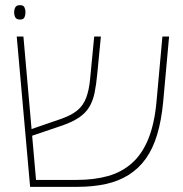

<svg xmlns="http://www.w3.org/2000/svg" viewBox="-20 -726 712 746"><path d="M97 0 45 -584H71L120 -27H279Q346 -27 399.5 -42Q453 -57 492.5 -92Q532 -127 556 -185.5Q580 -244 588 -330L611 -584H637L614 -330Q607 -257 590.5 -202.5Q574 -148 546.5 -109.5Q519 -71 480 -46.5Q441 -22 391 -11Q341 0 279 0ZM100 -197 98 -223 220 -265Q259 -279 281.5 -298Q304 -317 315 -346.5Q326 -376 330 -418L346 -584H372L358 -440Q354 -397 347.5 -365.5Q341 -334 327 -310.5Q313 -287 286.5 -269Q260 -251 215 -236ZM58 -650Q44 -650 39.5 -658.5Q35 -667 35 -678Q35 -689 39.5 -697.5Q44 -706 58 -706Q71 -706 75 -697.5Q79 -689 79 -678Q79 -667 75 -658.5Q71 -650 58 -650Z"/></svg>

Font: Noto Sans Hebrew Thin
Style: Regular
Weight: 250
Designer: Monotype Design Team
Foundry: Monotype Imaging Inc.
Version: Version 2.003